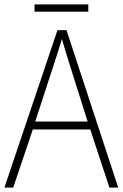

<svg xmlns="http://www.w3.org/2000/svg" viewBox="-20 -852 557 872"><path d="M477 0 390 -264H129L40 0H0L241 -715H282L517 0ZM288 -585Q282 -605 275 -628Q268 -651 261 -675Q254 -652 247 -629Q240 -606 233 -585L140 -300H378ZM381 -832V-799H137V-832Z"/></svg>

Font: Noto Sans Gujarati SemiCondensed ExtraLight
Style: Regular
Weight: 200
Width: 4
Designer: Jelle Bosma - Monotype Design Team, Universal Thirst
Foundry: Monotype Imaging Inc.
Version: Version 2.106; ttfautohint (v1.8.4.7-5d5b)